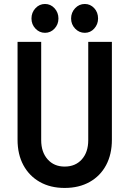

<svg xmlns="http://www.w3.org/2000/svg" viewBox="-20 -928 644 956"><path d="M301.8 7.8Q231 7.8 178.2 -22Q125.5 -51.8 96.4 -105.7Q67.4 -159.7 67.4 -231.9V-719.7H185.1V-230Q185.1 -170.9 217 -134.8Q249 -98.6 301.8 -98.6Q355.5 -98.6 387.5 -134.5Q419.4 -170.4 419.4 -230V-719.7H537.1V-231.9Q537.1 -159.7 508.3 -105.7Q479.5 -51.8 426.5 -22Q373.5 7.8 301.8 7.8ZM402.3 -764.6Q374 -764.6 354 -785.6Q334 -806.6 334 -835.9Q334 -865.7 354 -887Q374 -908.2 402.3 -908.2Q429.7 -908.2 449 -887.5Q468.3 -866.7 468.3 -835.9Q468.3 -807.1 449.2 -785.9Q430.2 -764.6 402.3 -764.6ZM204.1 -764.6Q176.3 -764.6 156.5 -785.6Q136.7 -806.6 136.7 -835.9Q136.7 -865.7 156.5 -887Q176.3 -908.2 204.1 -908.2Q231.9 -908.2 251.5 -887Q271 -865.7 271 -835.9Q271 -806.6 251.5 -785.6Q231.9 -764.6 204.1 -764.6Z"/></svg>

Font: Reddit Sans Condensed SemiBold
Style: Regular
Weight: 600
Designer: Stephen Hutchings
Foundry: Reddit
Version: Version 1.014